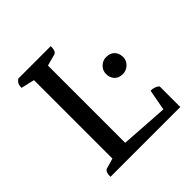

<svg xmlns="http://www.w3.org/2000/svg" viewBox="-171 -778 914 914"><g transform="rotate(-45 286.0 -320.5)"><path d="M63 0Q63 -35 79 -40L131 -55V-583L63 -599Q63 -613 67 -622.5Q71 -632 83 -641H302Q302 -606 286 -601L227 -585V-65L468 -49L488 -155Q516 -155 533 -139V0ZM451 -304Q424 -304 409 -320Q394 -336 394 -361Q394 -385 411.5 -401.5Q429 -418 451 -418Q479 -418 494 -402Q509 -386 509 -361Q509 -337 491.5 -320.5Q474 -304 451 -304Z"/></g></svg>

Font: Petrona Medium
Style: Regular
Weight: 500
Designer: Ringo R. Seeber
Foundry: Ringo R. Seeber
Version: Version 2.001; ttfautohint (v1.8.3)